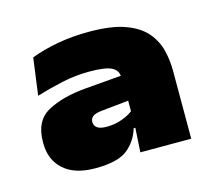

<svg xmlns="http://www.w3.org/2000/svg" viewBox="-61 -719 543 483"><g transform="rotate(-15 210.5 -478.0)"><path d="M252.5 -319.5 257 -395 256.5 -409.5V-476.5L255 -515Q255 -532 239.2 -540.5Q223.5 -549 181 -549Q144.5 -549 110 -541.5Q75.5 -534 41 -523.5L54 -620Q85.5 -632 123.8 -639Q162 -646 206 -646Q264.5 -646 300.2 -632.8Q336 -619.5 354.2 -597.5Q372.5 -575.5 378.8 -549.2Q385 -523 385 -497V-319.5ZM133.5 -310Q79.5 -310 51 -335.8Q22.5 -361.5 22.5 -404.5V-408Q22.5 -463.5 61.8 -484.5Q101 -505.5 161.5 -510.5L263.5 -519L266.5 -454L184 -445.5Q168 -443.5 161.8 -438.2Q155.5 -433 155.5 -425V-424Q155.5 -415 163 -409.2Q170.5 -403.5 188 -403.5Q210 -403.5 229 -410.8Q248 -418 257.5 -426.5L280.5 -382.5H252Q242.5 -350.5 217.2 -330.2Q192 -310 133.5 -310Z"/></g></svg>

Font: Anek Latin Expanded ExtraBold
Style: Regular
Weight: 800
Width: 7
Designer: Yesha Goshar
Foundry: Ek Type
Version: Version 1.003